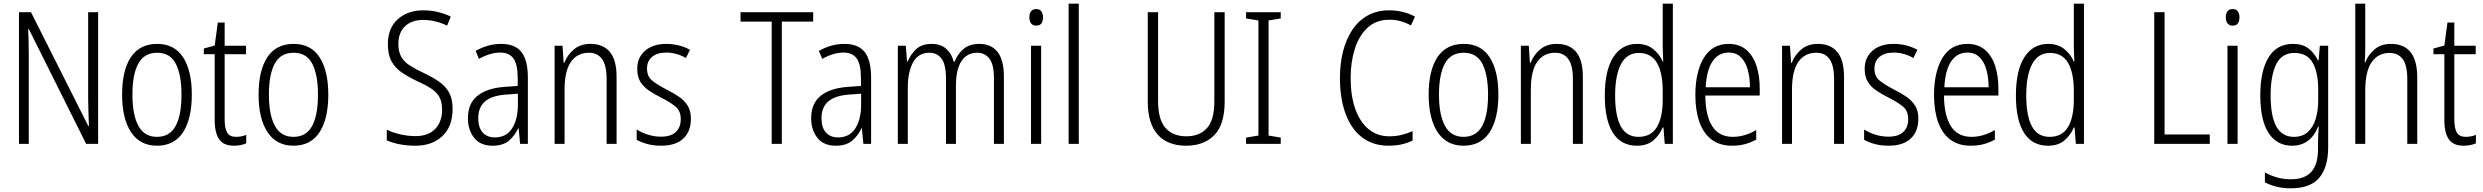

<svg xmlns="http://www.w3.org/2000/svg" viewBox="-20 -831 13463 1041"><path d="M512 -51H447L136 -674H133Q134 -641 135 -606Q136 -571 136 -531V-51H83V-765H148L459 -147H462Q461 -183 459.5 -223Q458 -263 458 -293V-765H512Z M1020 -318Q1020 -187 972.5 -114Q925 -41 831 -41Q739 -41 690.5 -114.5Q642 -188 642 -318Q642 -450 690 -521.5Q738 -593 832 -593Q926 -593 973 -520Q1020 -447 1020 -318ZM698 -318Q698 -208 730.5 -148.5Q763 -89 831 -89Q900 -89 932 -147.5Q964 -206 964 -318Q964 -424 933.5 -484.5Q903 -545 832 -545Q762 -545 730 -486.5Q698 -428 698 -318Z M1260 -89Q1275 -89 1289.5 -92Q1304 -95 1315 -100V-54Q1302 -48 1285 -44.5Q1268 -41 1248 -41Q1193 -41 1168.5 -75.5Q1144 -110 1144 -181V-537H1085V-568L1144 -584L1161 -709H1198V-583H1314V-537H1198V-184Q1198 -136 1211.5 -112.5Q1225 -89 1260 -89Z M1760 -318Q1760 -187 1712.5 -114Q1665 -41 1571 -41Q1479 -41 1430.5 -114.5Q1382 -188 1382 -318Q1382 -450 1430 -521.5Q1478 -593 1572 -593Q1666 -593 1713 -520Q1760 -447 1760 -318ZM1438 -318Q1438 -208 1470.5 -148.5Q1503 -89 1571 -89Q1640 -89 1672 -147.5Q1704 -206 1704 -318Q1704 -424 1673.5 -484.5Q1643 -545 1572 -545Q1502 -545 1470 -486.5Q1438 -428 1438 -318Z M2434 -240Q2434 -146 2379 -93.5Q2324 -41 2233 -41Q2143 -41 2077 -70V-128Q2109 -112 2150.5 -102.5Q2192 -93 2233 -93Q2302 -93 2339.5 -132Q2377 -171 2377 -236Q2377 -278 2362.5 -304.5Q2348 -331 2317.5 -351Q2287 -371 2238 -393Q2192 -415 2157 -439Q2122 -463 2102.5 -499Q2083 -535 2083 -592Q2083 -679 2137 -727Q2191 -775 2275 -775Q2318 -775 2356 -765.5Q2394 -756 2424 -741L2404 -692Q2371 -708 2338 -715.5Q2305 -723 2275 -723Q2212 -723 2176 -688.5Q2140 -654 2140 -594Q2140 -550 2155.5 -523Q2171 -496 2201 -476.5Q2231 -457 2274 -437Q2325 -413 2361 -388Q2397 -363 2415.5 -328Q2434 -293 2434 -240Z M2697 -593Q2773 -593 2807.5 -548.5Q2842 -504 2842 -410V-51H2800L2792 -136H2790Q2771 -95 2739 -68Q2707 -41 2650 -41Q2584 -41 2550.5 -84Q2517 -127 2517 -190Q2517 -270 2568.5 -311.5Q2620 -353 2716 -360L2787 -365V-406Q2787 -482 2764 -514Q2741 -546 2692 -546Q2639 -546 2577 -512L2559 -555Q2590 -573 2625 -583Q2660 -593 2697 -593ZM2722 -318Q2573 -308 2573 -191Q2573 -139 2597 -112.5Q2621 -86 2663 -86Q2725 -86 2756.5 -135Q2788 -184 2788 -267V-323Z M3181 -593Q3250 -593 3286.5 -549.5Q3323 -506 3323 -414V-51H3269V-404Q3269 -476 3244.5 -510.5Q3220 -545 3173 -545Q3110 -545 3075.5 -495.5Q3041 -446 3041 -345V-51H2987V-583H3030L3036 -491H3040Q3056 -533 3091.5 -563Q3127 -593 3181 -593Z M3726 -187Q3726 -118 3684.5 -79.5Q3643 -41 3565 -41Q3522 -41 3488.5 -50.5Q3455 -60 3432 -73V-129Q3458 -112 3492.5 -101Q3527 -90 3564 -90Q3618 -90 3644.5 -115.5Q3671 -141 3671 -185Q3671 -228 3645 -251Q3619 -274 3566 -301Q3528 -320 3498.5 -340Q3469 -360 3452 -387.5Q3435 -415 3435 -458Q3435 -518 3477 -555.5Q3519 -593 3593 -593Q3629 -593 3661.5 -584.5Q3694 -576 3721 -561L3699 -516Q3677 -530 3649 -538Q3621 -546 3592 -546Q3544 -546 3516 -523Q3488 -500 3488 -459Q3488 -418 3514.5 -395.5Q3541 -373 3595 -345Q3633 -326 3662 -306Q3691 -286 3708.5 -258Q3726 -230 3726 -187Z M4219 -51H4164V-714H3995V-765H4389V-714H4219Z M4558 -593Q4634 -593 4668.5 -548.5Q4703 -504 4703 -410V-51H4661L4653 -136H4651Q4632 -95 4600 -68Q4568 -41 4511 -41Q4445 -41 4411.5 -84Q4378 -127 4378 -190Q4378 -270 4429.5 -311.5Q4481 -353 4577 -360L4648 -365V-406Q4648 -482 4625 -514Q4602 -546 4553 -546Q4500 -546 4438 -512L4420 -555Q4451 -573 4486 -583Q4521 -593 4558 -593ZM4583 -318Q4434 -308 4434 -191Q4434 -139 4458 -112.5Q4482 -86 4524 -86Q4586 -86 4617.5 -135Q4649 -184 4649 -267V-323Z M5290 -593Q5354 -593 5388.5 -549.5Q5423 -506 5423 -414V-51H5369V-408Q5369 -481 5344.5 -513Q5320 -545 5279 -545Q5222 -545 5192.5 -499Q5163 -453 5163 -367V-51H5109V-403Q5109 -481 5085 -513Q5061 -545 5020 -545Q4958 -545 4930 -492Q4902 -439 4902 -358V-51H4848V-583H4891L4898 -497H4901Q4917 -536 4947.5 -564.5Q4978 -593 5031 -593Q5082 -593 5111.5 -565.5Q5141 -538 5151 -496H5155Q5174 -541 5206 -567Q5238 -593 5290 -593Z M5598 -782Q5617 -782 5626 -769.5Q5635 -757 5635 -737Q5635 -692 5598 -692Q5580 -692 5570.5 -704Q5561 -716 5561 -737Q5561 -757 5570 -769.5Q5579 -782 5598 -782ZM5625 -583V-51H5570V-583Z M5829 -51H5774V-811H5829Z M6620 -281Q6620 -156 6564 -98.5Q6508 -41 6411 -41Q6311 -41 6257 -101Q6203 -161 6203 -281V-765H6259V-282Q6259 -183 6299 -137.5Q6339 -92 6412 -92Q6484 -92 6524 -136.5Q6564 -181 6564 -281V-765H6620Z M6924 -51H6736V-85L6803 -96V-720L6736 -731V-765H6924V-731L6858 -720V-96L6924 -85Z M7513 -724Q7441 -724 7394.5 -680.5Q7348 -637 7325.5 -565.5Q7303 -494 7303 -408Q7303 -312 7328 -241Q7353 -170 7400 -131Q7447 -92 7513 -92Q7551 -92 7582.5 -100.5Q7614 -109 7639 -120V-69Q7613 -56 7580.5 -48.5Q7548 -41 7508 -41Q7425 -41 7366 -85.5Q7307 -130 7276 -213Q7245 -296 7245 -409Q7245 -485 7261.5 -551Q7278 -617 7311 -667.5Q7344 -718 7394.5 -746.5Q7445 -775 7512 -775Q7588 -775 7652 -741L7630 -693Q7576 -724 7513 -724Z M8104 -318Q8104 -187 8056.5 -114Q8009 -41 7915 -41Q7823 -41 7774.5 -114.5Q7726 -188 7726 -318Q7726 -450 7774 -521.5Q7822 -593 7916 -593Q8010 -593 8057 -520Q8104 -447 8104 -318ZM7782 -318Q7782 -208 7814.5 -148.5Q7847 -89 7915 -89Q7984 -89 8016 -147.5Q8048 -206 8048 -318Q8048 -424 8017.5 -484.5Q7987 -545 7916 -545Q7846 -545 7814 -486.5Q7782 -428 7782 -318Z M8420 -593Q8489 -593 8525.5 -549.5Q8562 -506 8562 -414V-51H8508V-404Q8508 -476 8483.5 -510.5Q8459 -545 8412 -545Q8349 -545 8314.5 -495.5Q8280 -446 8280 -345V-51H8226V-583H8269L8275 -491H8279Q8295 -533 8330.5 -563Q8366 -593 8420 -593Z M8855 -41Q8770 -41 8725.5 -110Q8681 -179 8681 -313Q8681 -449 8727 -521Q8773 -593 8856 -593Q8909 -593 8944 -564.5Q8979 -536 8995 -497H8998Q8997 -519 8996 -539.5Q8995 -560 8995 -578V-811H9050V-51H9006L8999 -140H8995Q8978 -99 8944.5 -70Q8911 -41 8855 -41ZM8864 -89Q8931 -89 8963 -141.5Q8995 -194 8995 -291V-337Q8995 -437 8963.5 -490.5Q8932 -544 8865 -544Q8802 -544 8769.5 -484.5Q8737 -425 8737 -312Q8737 -204 8767.5 -146.5Q8798 -89 8864 -89Z M9353 -593Q9411 -593 9448.5 -560.5Q9486 -528 9503.5 -473.5Q9521 -419 9521 -354V-313H9226Q9227 -203 9264 -146Q9301 -89 9375 -89Q9439 -89 9502 -126V-74Q9473 -58 9441 -49.5Q9409 -41 9371 -41Q9303 -41 9259 -75Q9215 -109 9193.5 -171Q9172 -233 9172 -315Q9172 -442 9218 -517.5Q9264 -593 9353 -593ZM9353 -546Q9298 -546 9265.5 -499Q9233 -452 9228 -358H9468Q9468 -410 9456 -453Q9444 -496 9418.5 -521Q9393 -546 9353 -546Z M9836 -593Q9905 -593 9941.5 -549.5Q9978 -506 9978 -414V-51H9924V-404Q9924 -476 9899.5 -510.5Q9875 -545 9828 -545Q9765 -545 9730.5 -495.5Q9696 -446 9696 -345V-51H9642V-583H9685L9691 -491H9695Q9711 -533 9746.5 -563Q9782 -593 9836 -593Z M10381 -187Q10381 -118 10339.5 -79.5Q10298 -41 10220 -41Q10177 -41 10143.5 -50.5Q10110 -60 10087 -73V-129Q10113 -112 10147.5 -101Q10182 -90 10219 -90Q10273 -90 10299.5 -115.5Q10326 -141 10326 -185Q10326 -228 10300 -251Q10274 -274 10221 -301Q10183 -320 10153.5 -340Q10124 -360 10107 -387.5Q10090 -415 10090 -458Q10090 -518 10132 -555.5Q10174 -593 10248 -593Q10284 -593 10316.5 -584.5Q10349 -576 10376 -561L10354 -516Q10332 -530 10304 -538Q10276 -546 10247 -546Q10199 -546 10171 -523Q10143 -500 10143 -459Q10143 -418 10169.5 -395.5Q10196 -373 10250 -345Q10288 -326 10317 -306Q10346 -286 10363.5 -258Q10381 -230 10381 -187Z M10647 -593Q10705 -593 10742.5 -560.5Q10780 -528 10797.5 -473.5Q10815 -419 10815 -354V-313H10520Q10521 -203 10558 -146Q10595 -89 10669 -89Q10733 -89 10796 -126V-74Q10767 -58 10735 -49.5Q10703 -41 10665 -41Q10597 -41 10553 -75Q10509 -109 10487.5 -171Q10466 -233 10466 -315Q10466 -442 10512 -517.5Q10558 -593 10647 -593ZM10647 -546Q10592 -546 10559.5 -499Q10527 -452 10522 -358H10762Q10762 -410 10750 -453Q10738 -496 10712.5 -521Q10687 -546 10647 -546Z M11084 -41Q10999 -41 10954.5 -110Q10910 -179 10910 -313Q10910 -449 10956 -521Q11002 -593 11085 -593Q11138 -593 11173 -564.5Q11208 -536 11224 -497H11227Q11226 -519 11225 -539.5Q11224 -560 11224 -578V-811H11279V-51H11235L11228 -140H11224Q11207 -99 11173.5 -70Q11140 -41 11084 -41ZM11093 -89Q11160 -89 11192 -141.5Q11224 -194 11224 -291V-337Q11224 -437 11192.5 -490.5Q11161 -544 11094 -544Q11031 -544 10998.5 -484.5Q10966 -425 10966 -312Q10966 -204 10996.5 -146.5Q11027 -89 11093 -89Z M11660 -51V-765H11716V-102H11961V-51Z M12085 -782Q12104 -782 12113 -769.5Q12122 -757 12122 -737Q12122 -692 12085 -692Q12067 -692 12057.5 -704Q12048 -716 12048 -737Q12048 -757 12057 -769.5Q12066 -782 12085 -782ZM12112 -583V-51H12057V-583Z M12412 -593Q12464 -593 12496 -568.5Q12528 -544 12548 -503H12551L12558 -583H12603V-32Q12603 75 12555 132.5Q12507 190 12401 190Q12359 190 12324.5 181.5Q12290 173 12260 158V104Q12293 122 12327.5 131.5Q12362 141 12401 141Q12475 141 12511.5 101Q12548 61 12548 -24V-55Q12548 -75 12549 -97Q12550 -119 12552 -144H12548Q12530 -96 12494.5 -68.5Q12459 -41 12407 -41Q12325 -41 12280 -110Q12235 -179 12235 -314Q12235 -447 12280 -520Q12325 -593 12412 -593ZM12420 -544Q12352 -544 12321.5 -483Q12291 -422 12291 -314Q12291 -200 12322.5 -144.5Q12354 -89 12417 -89Q12464 -89 12493 -115.5Q12522 -142 12535.5 -187Q12549 -232 12549 -288V-345Q12549 -438 12519 -491Q12489 -544 12420 -544Z M12804 -569Q12804 -528 12801 -494H12805Q12820 -534 12855 -563.5Q12890 -593 12943 -593Q13086 -593 13086 -411V-51H13032V-402Q13032 -478 13007 -511Q12982 -544 12935 -544Q12874 -544 12839 -494Q12804 -444 12804 -340V-51H12750V-811H12804Z M13349 -89Q13364 -89 13378.5 -92Q13393 -95 13404 -100V-54Q13391 -48 13374 -44.5Q13357 -41 13337 -41Q13282 -41 13257.5 -75.5Q13233 -110 13233 -181V-537H13174V-568L13233 -584L13250 -709H13287V-583H13403V-537H13287V-184Q13287 -136 13300.5 -112.5Q13314 -89 13349 -89Z"/></svg>

Font: Noto Sans Tamil UI Condensed Light
Style: Regular
Weight: 300
Width: 3
Designer: Jelle Bosma - Monotype Design Team
Foundry: Monotype Imaging Inc.
Version: Version 2.004; ttfautohint (v1.8.4.7-5d5b)